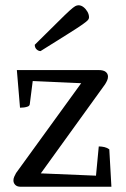

<svg xmlns="http://www.w3.org/2000/svg" viewBox="-20 -709 478 729"><path d="M58 0Q45 0 38 -7Q31 -14 31 -24Q31 -31 34 -38Q37 -45 41 -52L302 -412L335 -391L89 -402L107 -423L93 -313Q92 -307 85.5 -304.5Q79 -302 71 -301Q63 -300 56 -300L44 -443H354Q373 -443 381.5 -436Q390 -429 390 -418Q390 -411 387 -404Q384 -397 379 -389L120 -30L81 -53L368 -41L342 -16L355 -153Q366 -153 376.5 -150.5Q387 -148 395 -142L403 0ZM134 -515Q126 -515 119 -521.5Q112 -528 112 -539Q167 -593 198 -624Q229 -655 244 -668.5Q259 -682 265.5 -685.5Q272 -689 278 -689Q288 -689 297 -682Q306 -675 312 -664.5Q318 -654 318 -643Q318 -638 314 -633Q310 -628 293 -616Q276 -604 238.5 -580.5Q201 -557 134 -515Z"/></svg>

Font: Pitagon Serif
Style: Regular
Weight: 400
Designer: Travis Tran
Foundry: Pitagon
Version: Version 1.000;gftools[0.9.26]